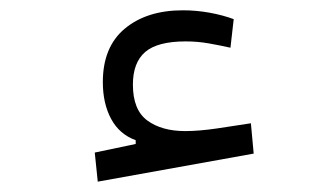

<svg xmlns="http://www.w3.org/2000/svg" viewBox="-20 -349 626 371"><path d="M168.9 2 163.1 -54.2 242.2 -70.8V-78.1Q210.9 -89.4 194.8 -119.1Q178.7 -148.9 178.7 -190.4Q178.7 -258.3 221.2 -293.7Q263.7 -329.1 333.5 -329.1Q358.9 -329.1 384.8 -324.5Q410.6 -319.8 431.6 -312L425.3 -256.8Q405.8 -261.2 383.8 -265.1Q361.8 -269 338.9 -269Q284.2 -269 260.5 -248.5Q236.8 -228 236.8 -185.5Q236.8 -136.7 264.6 -116.2Q292.5 -95.7 337.9 -95.7Q364.3 -95.7 399.2 -100.8Q434.1 -106 464.8 -110.8L470.2 -52.2Z"/></svg>

Font: Cascadia Mono PL Light
Style: Regular
Weight: 300
Monospace: yes
Designer: Aaron Bell
Foundry: Saja Typeworks
Version: Version 2404.023; ttfautohint (v1.8.4)